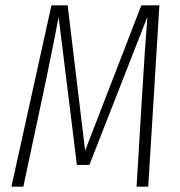

<svg xmlns="http://www.w3.org/2000/svg" viewBox="-20 -704 677 724"><path d="M539 0H495L515 -333Q529 -563 536 -641L317 -82H270L201 -640Q195 -604 152 -394L140 -338L68 0H23L174 -684H235L301 -136L513 -684H581Z"/></svg>

Font: Fira Sans Extra Condensed ExtraLight
Style: Italic
Weight: 275
Width: 3
Italic angle: -8°
Designer: Carrois Corporate & Edenspiekermann AG
Foundry: Carrois Corporate GbR & Edenspiekermann AG
Version: Version 4.203